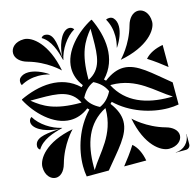

<svg xmlns="http://www.w3.org/2000/svg" viewBox="-134 -1117 1269 1254"><g transform="rotate(-15 500.0 -490.0)"><path d="M416.2 -499.5V-500.5C435.1 -537.2 460.6 -567.2 499.5 -583.8H500.5C537.2 -564.9 567.2 -539.4 583.8 -500.5V-499.5C564.9 -462.8 539.4 -432.8 500.5 -416.2H499.5C462.8 -435.1 432.8 -460.6 416.2 -499.5ZM710.5 -678.2C900.5 -714.2 973 -811 973 -866C973 -925.1 938.6 -958.6 902.1 -958.6C865.3 -958.6 836.3 -925.3 824.5 -882.2C789.8 -756.5 710.5 -678.2 710.5 -678.2ZM35.1 -133.8C35.1 -77.5 68.1 -43.6 103 -43.6C131.5 -43.6 161.3 -66.2 175.5 -117.8C210.2 -243.4 289.5 -321.8 289.5 -321.8C99.5 -285.8 35.1 -188.4 35.1 -133.8ZM551.8 0H701.3C691.8 -52.2 671.3 -95.5 640 -122C611.4 -76.7 581.1 -36.6 551.8 0ZM359.4 -49.5C359.9 -204.1 401.6 -332 531.9 -399.5L532.5 -392.5C532.1 -218.9 422.2 -129.7 359.6 -26.6ZM878 -640C923.3 -611.3 963.4 -581.1 1000 -551.8V-701.3C947.8 -691.8 904.5 -671.3 878 -640ZM601.5 -535.8 608.5 -536.5C782.1 -536.1 874.3 -421.1 977.4 -358.6L954.5 -358.4C799.9 -358.9 669 -405.6 601.5 -535.8ZM678.3 -289.5C714.3 -99.5 811.6 -35.1 866.2 -35.1C922.5 -35.1 956.4 -68.1 956.4 -103C956.4 -137.4 923.8 -164.1 882.3 -175.5C756.6 -210.2 678.3 -289.5 678.3 -289.5ZM901.3 0H970C986.6 0 1000 -13.4 1000 -30V-98.8H998.5C998.5 -45.1 954.9 -1.5 901.3 -1.5ZM42.1 -901.2C42.1 -864.8 75.1 -836.2 117.8 -824.5C243.5 -789.8 321.8 -710.5 321.8 -710.5C285.8 -900.5 189 -972 134 -972C73.7 -972 42.1 -937.6 42.1 -901.2ZM71.3 -573.3C79 -573.5 86.6 -573.5 94.2 -573.5C107.9 -573.5 121.1 -573.6 134 -573.6C257.3 -573.6 345.2 -567.2 390.8 -475.2L383.8 -474.6C210.3 -475 141.3 -517 71.3 -573.3ZM38.1 -707.6C38.1 -699.8 39.9 -692 43.5 -685.8C79.8 -706.8 120.5 -716.5 162.1 -716.5C187.2 -716.5 212.7 -713 237.8 -706.3L238.2 -707.7C195.2 -736.6 146.4 -755.6 106.1 -755.6C82.7 -755.6 62.3 -749.1 47.6 -734.5C41.3 -728.1 38.1 -717.9 38.1 -707.6ZM473.7 -613.2C474 -786.8 516 -855.7 572.3 -925.7C572.5 -918 572.5 -910.4 572.5 -902.8C572.5 -889.2 572.6 -875.9 572.6 -863C572.6 -739.7 566.2 -651.8 474.3 -606.2ZM685.8 -956.5C706.8 -920.2 716.5 -879.5 716.5 -837.9C716.5 -812.8 713 -787.3 706.3 -762.2L707.7 -761.8C736.6 -804.8 755.6 -853.7 755.6 -893.9C755.6 -917.3 749.1 -937.7 734.5 -952.4C728.1 -958.7 717.9 -961.9 707.6 -961.9C699.9 -961.9 692 -960.1 685.8 -956.5ZM20 -590.8C71.2 -493.4 176.7 -383.7 293.5 -383.7C334.1 -383.7 376 -396.9 417.5 -428.5L428.5 -417.5C337 -322.6 292.7 -185.9 292.7 -70.4C292.7 -45.8 294.7 -22.1 298.7 0H448.2C540.2 -114.6 623.7 -194.3 623.7 -287C623.7 -326.9 608.3 -369.1 571.5 -417.5L582.5 -428.5C677.4 -337 814.1 -292.7 929.6 -292.7C954.3 -292.7 977.9 -294.7 1000 -298.7V-448.2C885.4 -540.2 805.6 -623.7 713 -623.7C673.1 -623.7 630.9 -608.3 582.5 -571.5L571.5 -582.5C626.1 -639.1 646.7 -706.8 646.7 -775.4C646.7 -846.4 624.6 -918.3 595.3 -980H590.8C493.4 -928.8 383.7 -823.3 383.7 -706.5C383.7 -665.9 396.9 -624 428.5 -582.5L417.5 -571.5C360.9 -626.1 293.2 -646.7 224.6 -646.7C153.6 -646.7 81.7 -624.6 20 -595.3ZM33.7 -437.6C33.7 -434.3 34.1 -430.9 35 -427.6C48.3 -377.8 141 -347.5 207.6 -346.3C134.5 -339.1 51.5 -337.5 38 -287C36.8 -282.8 36.2 -278.5 36.2 -274.4C36.2 -263.7 40.4 -254 50.7 -248.1C84.4 -306.3 160.6 -330.9 225.4 -346.7L225.8 -348.2C159 -362.1 84.4 -410.4 50.7 -468.6C39.4 -462.1 33.7 -449.9 33.7 -437.6ZM248.1 -949.3C306.3 -915.7 330.9 -839.4 346.7 -774.6L348.2 -774.2C362.1 -841 410.4 -915.7 468.6 -949.3C462.1 -960.6 449.9 -966.3 437.7 -966.3C434.3 -966.3 430.9 -965.9 427.6 -965C377.8 -951.7 347.5 -859 346.3 -792.4C339.1 -865.5 337.5 -948.5 287 -962C282.8 -963.2 278.5 -963.8 274.4 -963.8C263.7 -963.8 254 -959.6 248.1 -949.3Z"/></g></svg>

Font: GlukFrames07
Style: Medium
Weight: 500
Monospace: yes
Designer: gluk
Foundry: gluk
Version: Version 1.00